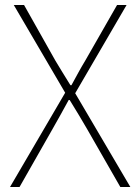

<svg xmlns="http://www.w3.org/2000/svg" viewBox="-20 -746 559 766"><path d="M20 0H58L190 -232C210 -267 230 -303 254 -347H258C285 -303 307 -267 327 -232L460 0H500L280 -374L485 -726H447L320 -504C300 -471 287 -446 265 -406H261C236 -446 221 -471 201 -504L76 -726H35L240 -376Z"/></svg>

Font: Noto Sans Japanese Thin
Style: Regular
Weight: 100
Designer: Ryoko NISHIZUKA (kana & ideographs); Paul D. Hunt (Latin, Greek & Cyrillic); Wenlong ZHANG (bopomofo); Sandoll Communica
Foundry: Adobe Systems Incorporated
Version: Version 1.000;PS 1;hotconv 1.0.78;makeotf.lib2.5.61930